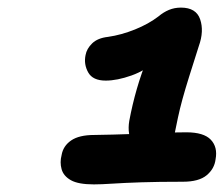

<svg xmlns="http://www.w3.org/2000/svg" viewBox="-20 -876 588 505"><path d="M382 -471Q346 -471 330 -496.5Q314 -522 320 -558Q328 -601 340 -642.5Q352 -684 368 -723L393 -719Q364 -691 326 -677.5Q288 -664 258 -664Q224 -664 212 -685.5Q200 -707 205 -731Q208 -748 222.5 -762Q237 -776 264 -779Q299 -784 335 -798.5Q371 -813 397 -833Q410 -844 424.5 -850Q439 -856 456 -856Q496 -856 506.5 -825Q517 -794 503 -755Q488 -708 477.5 -674.5Q467 -641 460 -615.5Q453 -590 448 -566.5Q443 -543 438 -518Q433 -493 419 -482Q405 -471 382 -471ZM227 -391Q186 -391 166.5 -402Q147 -413 142 -431Q137 -449 142 -468Q146 -492 167 -506.5Q188 -521 228 -521Q247 -521 277 -522Q307 -523 341.5 -524Q376 -525 409.5 -526.5Q443 -528 470 -528Q516 -528 534.5 -508.5Q553 -489 547 -457Q544 -432 523.5 -415Q503 -398 461 -398Q397 -398 351.5 -396.5Q306 -395 276 -393Q246 -391 227 -391Z"/></svg>

Font: Shantell Sans
Style: Bold Italic
Weight: 700
Italic angle: -11°
Designer: Stephen Nixon, Anya Danilova, Shantell Martin
Foundry: Arrow Type
Version: Version 1.011;[c5ecc13dd]